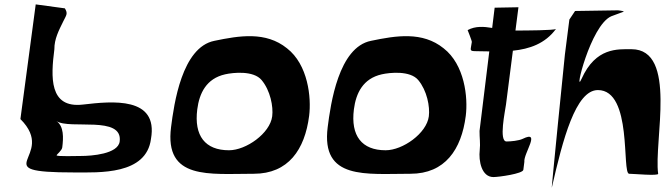

<svg xmlns="http://www.w3.org/2000/svg" viewBox="-20 -791 3051 874"><path d="M236.7 -240C296.7 -199.5 540.2 -267.1 524.8 -147C517.5 -89.8 396.6 -81 348.4 -81C331.3 -81 237 -77.9 237.7 -84C238.3 -88.4 261.5 -105.4 263.4 -120C268.8 -162.8 271.6 -216.4 236.7 -240ZM142.6 -771 72.9 -249C246.8 -75.7 -101.2 -6 317.8 -6C432.2 -6 646.3 5.8 667.3 -159C701.2 -352 491.5 -330.6 357.3 -315C202.6 -297 211.4 -441.1 227.5 -567C227 -613.3 247.9 -652.8 267.6 -693C282.5 -723.1 290 -729 275.3 -753Z M1219.1 -261.5C1209.1 -183.7 1100.2 -107 1022.4 -107C914.1 -107 862.5 -172.4 878 -293.5C887.4 -366.5 919.1 -433.5 1005 -452.7C1041.5 -460.9 1134 -470.7 1170.9 -426.5C1210.8 -378.7 1224.7 -305.5 1219.1 -261.5ZM1135.4 0C1292.7 0 1367.6 -110.3 1387.2 -263.5C1397.9 -347.2 1382.2 -496.9 1286.3 -571.2C1190 -648.9 1069.6 -628.8 956.1 -605.2C807.9 -576 772 -316.8 758.7 -212.5C727.7 29.5 932.7 0 1135.4 0Z M1932.1 -261.5C1922.1 -183.7 1813.2 -107 1735.4 -107C1627.1 -107 1575.5 -172.4 1591 -293.5C1600.4 -366.5 1632.1 -433.5 1718 -452.7C1754.5 -460.9 1847 -470.7 1883.9 -426.5C1923.8 -378.7 1937.7 -305.5 1932.1 -261.5ZM1848.4 0C2005.7 0 2080.6 -110.3 2100.2 -263.5C2110.9 -347.2 2095.2 -496.9 1999.3 -571.2C1903 -648.9 1782.6 -628.8 1669.1 -605.2C1520.9 -576 1485 -316.8 1471.7 -212.5C1440.7 29.5 1645.7 0 1848.4 0Z M2231.7 -756 2220.4 -663.8C2182.3 -670.1 2144.4 -673.2 2108.7 -654C2108.7 -654 2128.4 -605.1 2127.8 -600C2122.8 -561.4 2113.6 -558.3 2148.4 -558C2167.4 -557.8 2187.1 -557.3 2207.3 -557L2162.9 -195C2162.5 -164.5 2167.3 -137.8 2163.8 -108C2158 -58.4 2172.2 15 2226.1 15C2250 15 2360 -0.2 2362.3 -18L2366.9 -54C2362.4 -92.4 2444.7 -200.8 2359.3 -159C2341.9 -150.5 2305.5 -147 2285.8 -147C2249.4 -147 2279.8 -287.6 2283.3 -315L2314.7 -560.2C2389.6 -567.9 2461.2 -591.7 2510.9 -659.3C2502 -652.7 2375.2 -652 2326.4 -652L2340 -758ZM2510.9 -659.3C2511.1 -659.5 2511.3 -659.8 2511.4 -660C2511.4 -659.8 2511.2 -659.5 2510.9 -659.3Z M2854.5 -567C2792.2 -567 2691.7 -576 2627.3 -432C2590.1 -348.9 2667.3 -675.8 2762.7 -717C2768.5 -719.5 2819.4 -738 2819.4 -738C2819.8 -741.1 2793.2 -744 2793.2 -744L2597.8 -741L2571.8 -702C2565 -649 2558.2 -596 2551.5 -543C2549.5 -527.4 2489 76 2491.9 63C2542 -156 2600.2 -381 2701.7 -381C2860.7 -381 2809.3 0 2844 0C2863.8 0 2977.5 10.7 2976 0C2955.5 -147.3 3065.7 -567 2854.5 -567Z"/></svg>

Font: Rocketfuel
Style: Italic
Weight: 400
Designer: Mew Too
Foundry: Cannot Into Space Fonts.
Version: Version 0.27